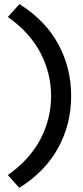

<svg xmlns="http://www.w3.org/2000/svg" viewBox="-20 -722 403 928"><path d="M73 186 18 124Q123 50 175 -48.5Q227 -147 227 -258Q227 -369 175 -467.5Q123 -566 18 -640L74 -702Q199 -624 261.5 -509Q324 -394 324 -258Q324 -122 261 -7Q198 108 73 186Z"/></svg>

Font: Lexend
Style: Regular
Weight: 400
Designer: Thomas Jockin
Foundry: Lexend
Version: Version 1.000